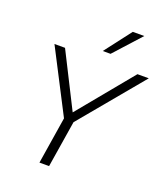

<svg xmlns="http://www.w3.org/2000/svg" viewBox="-165 -1049 1005 1161"><g transform="rotate(20 337.0 -468.0)"><path d="M227 0 275 -302 67 -705H135L312 -354L601 -705H674L337 -300L289 0ZM356 -765 487 -936H561L406 -765Z"/></g></svg>

Font: Mulish Light
Style: Italic
Weight: 300
Italic angle: -9°
Designer: Vernon Adams
Foundry: Vernon Adams
Version: Version 3.603; ttfautohint (v1.8.3)